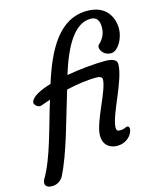

<svg xmlns="http://www.w3.org/2000/svg" viewBox="-159 -918 947 1150"><g transform="rotate(-15 314.0 -343.0)"><path d="M-16.1 85C-20.5 93.3 -22.5 101.1 -22.5 107.4C-22.5 130.4 -1.5 137.2 20.5 137.2C56.2 137.2 80.1 113.8 89.4 95.7C153.8 -30.8 202.1 -226.1 255.4 -398.4C314.5 -412.1 380.9 -422.9 442.4 -422.9C464.8 -422.9 478.5 -417 478.5 -402.3C478.5 -334 374 -165.5 374 -81.5C374 -17.1 418.5 4.9 459.5 4.9C510.7 4.9 538.6 -26.4 549.3 -45.4C554.7 -55.2 558.1 -65.9 558.1 -74.7C558.1 -84.5 554.2 -91.3 545.4 -91.3C532.7 -91.3 530.3 -80.6 498 -80.6C484.4 -80.6 476.6 -85 476.6 -102.1C476.6 -180.2 591.3 -366.2 591.3 -467.8C591.3 -491.7 567.4 -505.4 519.5 -505.4C457 -505.4 365.7 -497.6 279.8 -482.4C330.6 -646.5 398.4 -772 500.5 -772C534.7 -772 553.2 -751 553.2 -707.5C553.2 -683.1 549.3 -660.6 532.2 -636.2C516.6 -610.8 502.9 -611.3 502.9 -594.7C502.9 -574.2 523.9 -540.5 566.4 -540.5C610.8 -540.5 649.9 -612.3 649.9 -670.9C649.9 -736.8 614.7 -823.2 492.2 -823.2C319.3 -823.2 231 -657.2 168 -457C101.1 -437 50.3 -411.6 40 -380.4C33.7 -364.7 60.1 -339.4 80.1 -345.7C88.9 -349.1 110.8 -356.9 140.6 -366.7C89.4 -202.6 51.3 -28.3 -16.1 85Z"/></g></svg>

Font: Courgette
Style: Regular
Weight: 400
Designer: Karolina Lach
Foundry: Karolina Lach
Version: Version 1.002